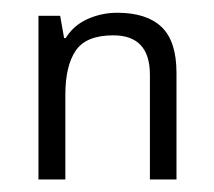

<svg xmlns="http://www.w3.org/2000/svg" viewBox="-20 -287 342 307"><path d="M167.5 -266.6Q214.4 -266.6 238.3 -243.9Q262.2 -221.2 262.2 -170.4V0H219.7V-167.5Q219.7 -230.5 161.1 -230.5Q117.7 -230.5 101.1 -206.1Q84.5 -181.6 84.5 -135.7V0H41.5V-261.7H76.2L82.5 -226.1H85Q97.7 -246.6 120.1 -256.6Q142.6 -266.6 167.5 -266.6Z"/></svg>

Font: NotoSansOldHungarianUI
Style: Regular
Weight: 400
Designer: Monotype Design Team
Foundry: Monotype Imaging Inc.
Version: Version 1001.000; ttfautohint (v1.8.4.7-5d5b)